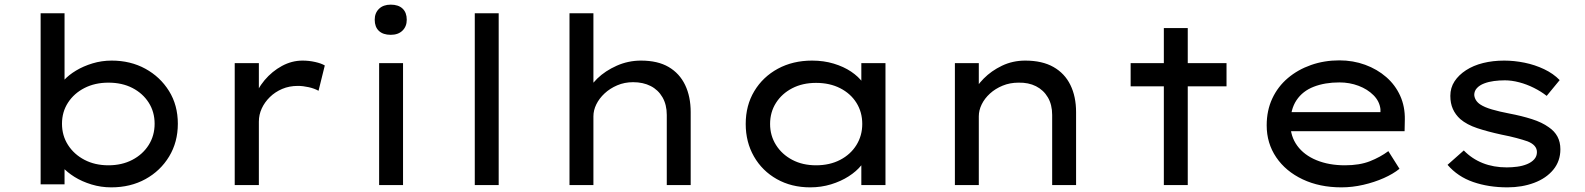

<svg xmlns="http://www.w3.org/2000/svg" viewBox="-20 -797 6827 827"><path d="M459 10Q415 10 374 -2.5Q333 -15 301 -35Q269 -55 248 -78.5Q227 -102 221 -123L258 -131V-3H155V-740H258V-405L231 -408Q236 -430 256 -452Q276 -474 307.5 -493Q339 -512 378.5 -524Q418 -536 461 -536Q542 -536 606 -501Q670 -466 708 -405Q746 -344 746 -264Q746 -185 708.5 -123Q671 -61 606.5 -25.5Q542 10 459 10ZM447 -85Q505 -85 550 -108.5Q595 -132 620.5 -172.5Q646 -213 646 -264Q646 -315 620.5 -355Q595 -395 550.5 -418Q506 -441 447 -441Q389 -441 344 -418Q299 -395 273 -355Q247 -315 247 -264Q247 -213 273 -172.5Q299 -132 344 -108.5Q389 -85 447 -85Z M991 0V-525H1095V-345L1074 -366Q1087 -413 1119.5 -451.5Q1152 -490 1194.5 -513Q1237 -536 1283 -536Q1311 -536 1337.5 -530Q1364 -524 1379 -515L1352 -406Q1334 -416 1309.5 -421.5Q1285 -427 1263 -427Q1226 -427 1195.5 -414Q1165 -401 1142.5 -379Q1120 -357 1107.5 -330Q1095 -303 1095 -273V0Z M1613 0V-525H1716V0ZM1663 -647Q1630 -647 1612 -664Q1594 -681 1594 -712Q1594 -741 1612.5 -759Q1631 -777 1663 -777Q1696 -777 1714 -760Q1732 -743 1732 -712Q1732 -683 1713.5 -665Q1695 -647 1663 -647Z M2025 0V-740H2128V0Z M2433 0V-740H2536V-395L2507 -388Q2518 -425 2552.5 -458.5Q2587 -492 2636.5 -514Q2686 -536 2741 -536Q2813 -536 2860 -508.5Q2907 -481 2931 -431Q2955 -381 2955 -314V0H2852V-302Q2852 -346 2833.5 -378Q2815 -410 2782.5 -426.5Q2750 -443 2707 -443Q2670 -443 2638.5 -429.5Q2607 -416 2584 -394.5Q2561 -373 2548.5 -347.5Q2536 -322 2536 -296V0H2485Q2465 0 2452 0Q2439 0 2433 0Z M3470 10Q3389 10 3326 -25.5Q3263 -61 3227.5 -123Q3192 -185 3192 -263Q3192 -343 3229 -404.5Q3266 -466 3330.5 -501Q3395 -536 3478 -536Q3528 -536 3571 -523Q3614 -510 3646 -488.5Q3678 -467 3697 -440.5Q3716 -414 3717 -387L3690 -389V-525H3794V0H3690V-136L3712 -135Q3710 -110 3689.5 -84.5Q3669 -59 3635.5 -37.5Q3602 -16 3559.5 -3Q3517 10 3470 10ZM3495 -85Q3554 -85 3599 -108.5Q3644 -132 3669 -172.5Q3694 -213 3694 -263Q3694 -314 3669 -354Q3644 -394 3599 -417Q3554 -440 3495 -440Q3437 -440 3392.5 -417Q3348 -394 3322.5 -354Q3297 -314 3297 -263Q3297 -213 3322.5 -172.5Q3348 -132 3392.5 -108.5Q3437 -85 3495 -85Z M4093 0V-525H4196V-395L4167 -388Q4184 -425 4217 -458.5Q4250 -492 4296 -514Q4342 -536 4396 -536Q4469 -536 4517.5 -508.5Q4566 -481 4590.5 -431Q4615 -381 4615 -314V0H4512V-302Q4512 -346 4493.5 -377.5Q4475 -409 4442.5 -425.5Q4410 -442 4367 -441Q4330 -441 4298.5 -428Q4267 -415 4244 -394Q4221 -373 4208.5 -347.5Q4196 -322 4196 -296V0H4145Q4125 0 4112 0Q4099 0 4093 0Z M4993 0V-676H5096V0ZM4850 -425V-525H5263V-425Z M5758 10Q5664 10 5591 -24.5Q5518 -59 5477 -119.5Q5436 -180 5436 -257Q5436 -321 5460 -372.5Q5484 -424 5527 -460.5Q5570 -497 5627 -517Q5684 -537 5749 -537Q5808 -537 5860 -518Q5912 -499 5951 -465Q5990 -431 6011 -384.5Q6032 -338 6031 -282L6030 -232H5523L5500 -314H5941L5926 -303V-327Q5922 -361 5896 -387Q5870 -413 5831.5 -427.5Q5793 -442 5749 -442Q5687 -442 5639 -423.5Q5591 -405 5564.5 -365.5Q5538 -326 5538 -264Q5538 -210 5567.5 -169.5Q5597 -129 5650.5 -107Q5704 -85 5773 -85Q5836 -85 5880.5 -102.5Q5925 -120 5960 -146L6008 -70Q5981 -48 5940.5 -30Q5900 -12 5852.5 -1Q5805 10 5758 10Z M6473 10Q6392 10 6325.5 -13Q6259 -36 6215 -87L6285 -149Q6320 -113 6366.5 -94.5Q6413 -76 6470 -76Q6492 -76 6515 -79Q6538 -82 6557.5 -90Q6577 -98 6588.5 -111Q6600 -124 6600 -142Q6600 -172 6560 -188Q6540 -195 6512 -202.5Q6484 -210 6448 -217Q6388 -230 6343 -245Q6298 -260 6270 -284Q6249 -303 6238 -327.5Q6227 -352 6227 -384Q6227 -419 6245 -446.5Q6263 -474 6294.5 -494.5Q6326 -515 6368 -525.5Q6410 -536 6459 -536Q6502 -536 6546.5 -527Q6591 -518 6631 -499Q6671 -480 6698 -452L6642 -384Q6618 -403 6587 -418.5Q6556 -434 6523.5 -442.5Q6491 -451 6462 -451Q6438 -451 6415 -448Q6392 -445 6372.5 -437.5Q6353 -430 6341.5 -417.5Q6330 -405 6330 -388Q6331 -376 6337.5 -365.5Q6344 -355 6356 -347Q6374 -335 6406.5 -325.5Q6439 -316 6481 -308Q6534 -298 6578 -284Q6622 -270 6651 -249Q6676 -232 6688.5 -208.5Q6701 -185 6701 -154Q6701 -103 6670.5 -66Q6640 -29 6588 -9.5Q6536 10 6473 10Z"/></svg>

Font: Lexend Giga
Style: Regular
Weight: 400
Designer: Bonnie Shaver-Troup, Thomas Jockin
Foundry: Lexend
Version: Version 1.007